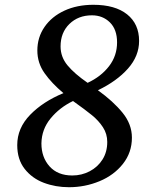

<svg xmlns="http://www.w3.org/2000/svg" viewBox="-20 -772 636 802"><path d="M245 -383Q196 -424 166 -466.5Q136 -509 136 -561Q136 -616 166 -659.5Q196 -703 249 -727.5Q302 -752 370 -752Q461 -752 511 -712Q561 -672 561 -601Q561 -538 514.5 -485.5Q468 -433 389 -395Q453 -349 492 -301Q531 -253 531 -197Q531 -135 493.5 -87.5Q456 -40 395.5 -15Q335 10 268 10Q212 10 163 -8.5Q114 -27 83 -66.5Q52 -106 52 -166Q52 -237 106 -292.5Q160 -348 245 -383ZM469 -595Q469 -649 439 -678.5Q409 -708 364 -708Q307 -708 270 -672Q233 -636 233 -578Q233 -534 262 -499Q291 -464 346 -426Q402 -452 435.5 -495.5Q469 -539 469 -595ZM282 -39Q321 -39 354.5 -56.5Q388 -74 408 -105.5Q428 -137 428 -179Q428 -213 410 -240.5Q392 -268 364.5 -290.5Q337 -313 285 -350Q229 -323 191.5 -277.5Q154 -232 153 -173Q153 -115 187 -77Q221 -39 282 -39Z"/></svg>

Font: Koeln Type Serif
Style: Italic
Weight: 400
Italic angle: -8°
Designer: Eben Sorkin
Foundry: Eben Sorkin
Version: Version 2.002